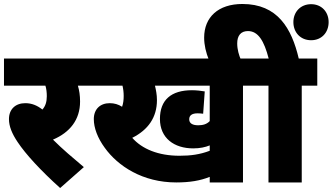

<svg xmlns="http://www.w3.org/2000/svg" viewBox="-20 -916 1670 964"><path d="M401 -77C343 -126 294 -167 246 -215C331 -251 382 -315 382 -406C382 -437 378 -463 371 -486H440V-622H0V-486H208C213 -470 215 -452 215 -433C215 -404 208 -383 193 -366C166 -387 139 -398 107 -398C58 -398 25 -368 25 -318C25 -282 40 -245 69 -202C109 -142 184 -60 282 28Z M1200 -486H1278V-622H426V-486H595C599 -469 601 -452 601 -434C601 -415 599 -397 593 -380C574 -392 554 -398 531 -398C483 -398 451 -368 451 -318C451 -274 470 -223 506 -174C572 -82 696 0 865 0C933 0 986 -9 1033 -28V0H1200ZM975 -287C948 -287 930 -296 930 -317C930 -336 943 -347 972 -347C983 -347 992 -346 1000 -345L1008 -457C991 -460 966 -463 944 -463C839 -463 783 -414 783 -319C783 -222 855 -171 950 -171C984 -171 1011 -177 1033 -186V-159C983 -140 937 -134 881 -134C775 -134 693 -168 644 -224C724 -264 768 -327 768 -413C768 -441 763 -465 758 -486H1033V-308C1018 -292 998 -287 975 -287Z M1495 -486H1573V-622H1480C1444 -775 1373 -896 1197 -896C1076 -896 1005 -830 1005 -727C1005 -690 1014 -652 1029 -615H1190C1180 -638 1171 -667 1171 -698C1171 -737 1189 -760 1225 -760C1276 -760 1306 -711 1329 -622H1264V-486H1328V0H1495ZM1453 -805C1453 -753 1489 -714 1542 -714C1595 -714 1630 -753 1630 -805C1630 -856 1595 -895 1542 -895C1489 -895 1453 -856 1453 -805Z"/></svg>

Font: Noto Sans Devanagari SemiCondensed Black
Style: Regular
Weight: 900
Width: 4
Designer: Jelle Bosma - Monotype Design Team
Foundry: Monotype Imaging Inc.
Version: Version 2.004